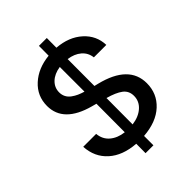

<svg xmlns="http://www.w3.org/2000/svg" viewBox="-255 -940 1154 1154"><g transform="rotate(-45 321.5 -363.5)"><path d="M289.1 90.8 289.6 11.2Q182.1 3.4 119.4 -53Q56.6 -109.4 51.3 -201.2H161.1Q165.5 -151.9 200.4 -122.3Q235.4 -92.8 289.6 -86.4L290.5 -328.1L259.8 -336.4Q70.8 -387.7 70.8 -528.3Q70.8 -612.8 132.6 -669.2Q194.3 -725.6 291.5 -735.4L292 -818.4H358.9L358.4 -736.3Q457 -728.5 518.6 -673.1Q580.1 -617.7 582.5 -536.1H476.6Q471.7 -579.1 439.9 -606.2Q408.2 -633.3 357.9 -640.1L357.4 -412.1L383.3 -405.8Q592.3 -354 592.3 -201.2Q592.3 -113.3 529.5 -55.2Q466.8 2.9 356 11.2V90.8ZM356.4 -86.4Q413.6 -93.8 448.7 -125Q483.9 -156.2 483.9 -202.1Q483.9 -244.6 451.7 -268.6Q419.4 -292.5 357.4 -309.6ZM291 -430.2V-640.1Q239.7 -632.3 210 -603.8Q180.2 -575.2 180.2 -534.7Q180.2 -512.7 189.5 -495.1Q198.7 -477.5 216.1 -465.1Q233.4 -452.6 251 -444.8Q268.6 -437 291 -430.2Z"/></g></svg>

Font: Karasuma Gothic
Style: Regular
Weight: 500
Designer: Rasmus Andersson / Ryoko Nishizuka
Foundry: Genbu
Version: Version 1.00